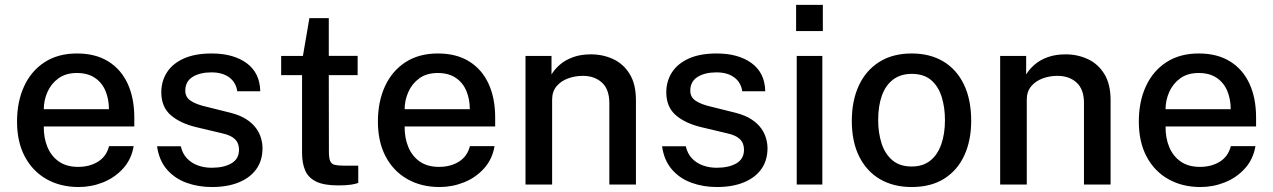

<svg xmlns="http://www.w3.org/2000/svg" viewBox="-20 -742 5120 772"><path d="M296.5 10Q223 10 167 -21.8Q111 -53.5 79.8 -112.5Q48.5 -171.5 48.5 -253Q48.5 -333.5 77 -395.2Q105.5 -457 159.5 -492Q213.5 -527 289.5 -527Q364 -527 415.5 -495Q467 -463 493.5 -405.2Q520 -347.5 520 -269V-233.5H156Q155.5 -187 171 -150.2Q186.5 -113.5 217.2 -92.2Q248 -71 294 -71Q340.5 -71 374.2 -92Q408 -113 418.5 -154.5H517.5Q508.5 -101.5 475 -64.5Q441.5 -27.5 394.5 -8.8Q347.5 10 296.5 10ZM156 -303H418Q418 -343.5 404 -376.8Q390 -410 361.2 -429.2Q332.5 -448.5 289 -448.5Q244.5 -448.5 215 -427Q185.5 -405.5 170.8 -372Q156 -338.5 156 -303Z M831.5 10Q777.5 10 730.2 -7Q683 -24 651.2 -60.5Q619.5 -97 611.5 -154H707Q713.5 -124.5 731.8 -105.2Q750 -86 775.8 -76.8Q801.5 -67.5 831 -67.5Q880 -67.5 910.5 -85.2Q941 -103 941 -140Q941 -166.5 924.5 -182.5Q908 -198.5 873 -206L770 -230.5Q706 -245.5 667.5 -278.2Q629 -311 628.5 -370Q628.5 -415.5 651.2 -451Q674 -486.5 719.2 -506.8Q764.5 -527 831 -527Q918.5 -527 971.8 -488Q1025 -449 1026.5 -375H934Q929 -410.5 901.8 -430.8Q874.5 -451 830 -451Q784 -451 754.5 -432.8Q725 -414.5 725 -377Q725 -351.5 746.8 -336.8Q768.5 -322 811 -312.5L909 -288Q947 -278 971.5 -261.8Q996 -245.5 1010 -226Q1024 -206.5 1029.8 -185.5Q1035.5 -164.5 1035.5 -146Q1035.5 -97 1010.8 -62.2Q986 -27.5 940.5 -8.8Q895 10 831.5 10Z M1340 3.5Q1282.5 3.5 1251 -12Q1219.5 -27.5 1207 -56.8Q1194.5 -86 1194.5 -127.5V-440H1110.5V-517H1198L1224 -669H1302V-517.5H1418V-440H1302L1302.5 -131.5Q1302.5 -106 1307.8 -94.2Q1313 -82.5 1325.8 -79.2Q1338.5 -76 1360.5 -76H1420.5V-6.5Q1411 -2.5 1391.2 0.5Q1371.5 3.5 1340 3.5Z M1747.5 10Q1674 10 1618 -21.8Q1562 -53.5 1530.8 -112.5Q1499.5 -171.5 1499.5 -253Q1499.5 -333.5 1528 -395.2Q1556.5 -457 1610.5 -492Q1664.5 -527 1740.5 -527Q1815 -527 1866.5 -495Q1918 -463 1944.5 -405.2Q1971 -347.5 1971 -269V-233.5H1607Q1606.5 -187 1622 -150.2Q1637.5 -113.5 1668.2 -92.2Q1699 -71 1745 -71Q1791.5 -71 1825.2 -92Q1859 -113 1869.5 -154.5H1968.5Q1959.5 -101.5 1926 -64.5Q1892.5 -27.5 1845.5 -8.8Q1798.5 10 1747.5 10ZM1607 -303H1869Q1869 -343.5 1855 -376.8Q1841 -410 1812.2 -429.2Q1783.5 -448.5 1740 -448.5Q1695.5 -448.5 1666 -427Q1636.5 -405.5 1621.8 -372Q1607 -338.5 1607 -303Z M2093 0V-517H2197.5V-442.5Q2210 -463.5 2231.2 -482Q2252.5 -500.5 2283.8 -512Q2315 -523.5 2356 -523.5Q2404.5 -523.5 2445.8 -504.2Q2487 -485 2512 -444.2Q2537 -403.5 2537 -339V0H2430V-327.5Q2430 -383 2400.2 -410Q2370.5 -437 2323.5 -437Q2292 -437 2263.5 -426.5Q2235 -416 2217.5 -394.8Q2200 -373.5 2200 -341.5V0Z M2862 10Q2808 10 2760.8 -7Q2713.5 -24 2681.8 -60.5Q2650 -97 2642 -154H2737.5Q2744 -124.5 2762.2 -105.2Q2780.5 -86 2806.2 -76.8Q2832 -67.5 2861.5 -67.5Q2910.5 -67.5 2941 -85.2Q2971.5 -103 2971.5 -140Q2971.5 -166.5 2955 -182.5Q2938.5 -198.5 2903.5 -206L2800.5 -230.5Q2736.5 -245.5 2698 -278.2Q2659.5 -311 2659 -370Q2659 -415.5 2681.8 -451Q2704.5 -486.5 2749.8 -506.8Q2795 -527 2861.5 -527Q2949 -527 3002.2 -488Q3055.5 -449 3057 -375H2964.5Q2959.5 -410.5 2932.2 -430.8Q2905 -451 2860.5 -451Q2814.5 -451 2785 -432.8Q2755.5 -414.5 2755.5 -377Q2755.5 -351.5 2777.2 -336.8Q2799 -322 2841.5 -312.5L2939.5 -288Q2977.5 -278 3002 -261.8Q3026.5 -245.5 3040.5 -226Q3054.5 -206.5 3060.2 -185.5Q3066 -164.5 3066 -146Q3066 -97 3041.2 -62.2Q3016.5 -27.5 2971 -8.8Q2925.5 10 2862 10Z M3183.5 0V-517H3286.5V0ZM3181 -617V-722.5H3288.5V-617Z M3645.5 10Q3573 10 3519 -21.2Q3465 -52.5 3435 -112Q3405 -171.5 3405 -256Q3405 -337.5 3433.5 -398.5Q3462 -459.5 3515.8 -493.2Q3569.5 -527 3646 -527Q3719 -527 3772.5 -495.2Q3826 -463.5 3855.5 -402.8Q3885 -342 3885 -256Q3885 -177.5 3857.5 -117.5Q3830 -57.5 3776.8 -23.8Q3723.5 10 3645.5 10ZM3646 -72.5Q3690.5 -72.5 3720 -95.8Q3749.5 -119 3764.5 -161.2Q3779.5 -203.5 3779.5 -259Q3779.5 -310.5 3766.2 -352.8Q3753 -395 3723.8 -420Q3694.5 -445 3646 -445Q3601.5 -445 3571.2 -422.2Q3541 -399.5 3526 -357.8Q3511 -316 3511 -259Q3511 -208.5 3524.5 -166Q3538 -123.5 3567.8 -98Q3597.5 -72.5 3646 -72.5Z M4001.5 0V-517H4106V-442.5Q4118.5 -463.5 4139.8 -482Q4161 -500.5 4192.2 -512Q4223.5 -523.5 4264.5 -523.5Q4313 -523.5 4354.2 -504.2Q4395.5 -485 4420.5 -444.2Q4445.5 -403.5 4445.5 -339V0H4338.5V-327.5Q4338.5 -383 4308.8 -410Q4279 -437 4232 -437Q4200.5 -437 4172 -426.5Q4143.5 -416 4126 -394.8Q4108.5 -373.5 4108.5 -341.5V0Z M4807 10Q4733.5 10 4677.5 -21.8Q4621.5 -53.5 4590.2 -112.5Q4559 -171.5 4559 -253Q4559 -333.5 4587.5 -395.2Q4616 -457 4670 -492Q4724 -527 4800 -527Q4874.5 -527 4926 -495Q4977.5 -463 5004 -405.2Q5030.5 -347.5 5030.5 -269V-233.5H4666.5Q4666 -187 4681.5 -150.2Q4697 -113.5 4727.8 -92.2Q4758.5 -71 4804.5 -71Q4851 -71 4884.8 -92Q4918.5 -113 4929 -154.5H5028Q5019 -101.5 4985.5 -64.5Q4952 -27.5 4905 -8.8Q4858 10 4807 10ZM4666.5 -303H4928.5Q4928.5 -343.5 4914.5 -376.8Q4900.5 -410 4871.8 -429.2Q4843 -448.5 4799.5 -448.5Q4755 -448.5 4725.5 -427Q4696 -405.5 4681.2 -372Q4666.5 -338.5 4666.5 -303Z"/></svg>

Font: Public Sans Thin Medium
Style: Regular
Weight: 500
Version: Version 2.001